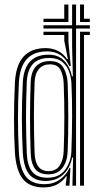

<svg xmlns="http://www.w3.org/2000/svg" viewBox="-20 -820 422 848"><path d="M299.8 0 302.8 -124.2 298.8 -124.5Q290 -78.5 259.5 -49.6Q229 -20.8 181 -20.8Q133.2 -20.8 109.1 -50.2Q85 -79.8 80.8 -144Q76.8 -218 76.6 -295.1Q76.5 -372.2 80.8 -457.2Q87.8 -578.5 194.5 -578.5Q238 -578.5 264.1 -550.8Q290.2 -523 297.5 -483H301.8L298.5 -612V-694H172V-708.5H298.5V-800H316V-708.5H376.8V-694H316V0ZM172 -722.8V-737.2H263.8V-800H282.2V-722.8ZM333.5 -722.8V-800H351V-737.2H376.8V-722.8ZM172.8 7.8Q111.2 7.8 81.4 -29Q51.5 -65.8 46 -144Q37.8 -291.2 46 -457.5Q50.8 -534.8 85 -571.1Q119.2 -607.5 181.5 -607.5Q211.2 -607.5 235.9 -595.2Q260.5 -583 275.5 -559.2H279.8L263.8 -640.5V-665.5H172V-679.8H282.2V-634.8L292.5 -528.5H286Q257.2 -593 187.8 -593Q71.5 -593 63.5 -457.8Q59.5 -377.5 59.4 -301Q59.2 -224.5 63.5 -144.5Q67.8 -75.2 93.9 -40.9Q120 -6.5 176.5 -6.5Q215 -6.5 243.9 -26.6Q272.8 -46.8 287 -78.8H291L286.8 0H270.5V-7.2L275.2 -41H271.8Q238 7.8 172.8 7.8ZM333.5 0V-679.8H376.8V-665.5H351V0ZM189.2 -35Q241.8 -35 267.4 -69.9Q293 -104.8 295.2 -149.8Q298.2 -229.8 298.5 -306.1Q298.8 -382.5 295.5 -452.8Q293.8 -481.5 283.8 -506.9Q273.8 -532.2 252.9 -548.1Q232 -564 197.2 -564Q103 -564 98.2 -457.2Q94.8 -373.2 94.9 -301Q95 -228.8 98.2 -144.2Q100.5 -89.5 121.6 -62.2Q142.8 -35 189.2 -35ZM193.5 -50Q154.5 -50 135.9 -73.1Q117.2 -96.2 115.5 -144.2Q112.5 -225.5 112.6 -302.8Q112.8 -380 115.5 -457Q117.2 -504.5 139.5 -527.4Q161.8 -550.2 199.8 -550.2Q243.5 -550.2 260.2 -520.9Q277 -491.5 278.8 -453.2Q281.5 -380.2 281.6 -304.8Q281.8 -229.2 278.8 -150Q276.8 -105.8 255.4 -77.9Q234 -50 193.5 -50ZM193.8 -64.2Q227.8 -64.2 243.6 -88.8Q259.5 -113.2 261.2 -150Q264.2 -225.5 264.2 -303.1Q264.2 -380.8 261.2 -453.2Q259.8 -486.8 247.4 -511.2Q235 -535.8 200 -535.8Q170.2 -535.8 152.4 -515.6Q134.5 -495.5 132.8 -457.2Q129.8 -378.8 129.8 -303.5Q129.8 -228.2 132.8 -144.2Q136 -64.2 193.8 -64.2Z"/></svg>

Font: Big Shoulders Inline Display SemiBold
Style: Regular
Weight: 600
Designer: Patric King
Foundry: XO Type Co
Version: Version 1.000